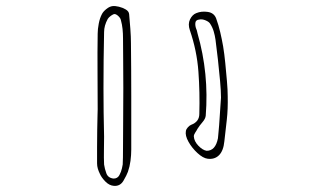

<svg xmlns="http://www.w3.org/2000/svg" viewBox="-20 -558 1040 629"><path d="M300 -200Q300 -262 299.5 -324Q299 -386 300 -448Q300 -462 303.5 -480.5Q307 -499 314 -512Q318 -520 328.5 -528.5Q339 -537 349 -538Q357 -539 369.5 -536Q382 -533 392 -527Q402 -521 403 -512Q405 -491 407 -464Q409 -437 409 -417Q410 -330 410 -243Q410 -156 410 -68Q410 -50 407.5 -31Q405 -12 399 5Q395 16 384.5 34Q374 52 354 51Q338 50 325 36.5Q312 23 307 11Q303 3 300.5 -5.5Q298 -14 298 -23Q298 -45 298 -75Q298 -105 298.5 -133.5Q299 -162 299.5 -181Q300 -200 300 -200ZM726 -243Q727 -201 723 -165.5Q719 -130 715 -95Q712 -64 697.5 -49.5Q683 -35 660 -38Q645 -40 627 -56.5Q609 -73 597.5 -93.5Q586 -114 589 -129Q590 -135 595.5 -141Q601 -147 606 -149Q633 -159 633 -185Q635 -255 630 -323.5Q625 -392 602 -459Q595 -479 602.5 -494.5Q610 -510 623 -515Q640 -522 660.5 -519Q681 -516 688 -498Q696 -476 701.5 -452.5Q707 -429 711 -406Q715 -382 718 -351.5Q721 -321 723.5 -292Q726 -263 726 -243ZM383 -433Q383 -448 381.5 -463Q380 -478 376 -492Q375 -498 368.5 -504.5Q362 -511 356 -512Q351 -512 343.5 -506.5Q336 -501 333 -496Q321 -474 321 -453Q320 -407 319.5 -361.5Q319 -316 319 -269Q319 -229 319.5 -189.5Q320 -150 321 -110Q321 -88 320.5 -65Q320 -42 321 -19Q323 -5 328.5 10Q334 25 352 27Q365 27 371 16Q377 5 379.5 -6.5Q382 -18 382 -19Q383 -37 383 -76.5Q383 -116 383.5 -167Q384 -218 384 -270Q384 -322 383.5 -365.5Q383 -409 383 -433ZM686 -428Q684 -442 680 -455.5Q676 -469 668 -481Q664 -487 653 -491.5Q642 -496 633 -494Q621 -493 620 -483Q619 -473 623 -463Q625 -459 625.5 -455.5Q626 -452 627 -449Q665 -317 654 -179Q653 -169 643.5 -158Q634 -147 627 -136Q624 -130 619.5 -123.5Q615 -117 615 -111Q616 -95 630 -80.5Q644 -66 657 -64Q686 -64 694 -105Q694 -107 696 -126.5Q698 -146 699.5 -171.5Q701 -197 702.5 -216.5Q704 -236 704 -238Q704 -259 701 -292.5Q698 -326 694 -362Q690 -398 686 -428Z"/></svg>

Font: Shizuru
Style: Regular
Weight: 400
Version: Version 1.000